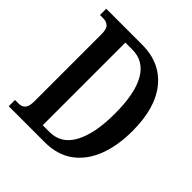

<svg xmlns="http://www.w3.org/2000/svg" viewBox="-191 -854 994 994"><g transform="rotate(45 306.0 -357.0)"><path d="M24 0V-46H52Q74 -46 87 -60.5Q100 -75 100 -113V-604Q100 -642 85.5 -655Q71 -668 48 -668H24V-714H287Q418 -714 493 -623Q568 -532 568 -362Q568 -253 536 -171.5Q504 -90 441.5 -45Q379 0 287 0ZM268 -55Q353 -55 396.5 -135.5Q440 -216 440 -362Q440 -509 396.5 -584.5Q353 -660 269 -660H218V-55Z"/></g></svg>

Font: Noto Serif Tamil ExtraCondensed SemiBold
Style: Italic
Weight: 600
Width: 2
Italic angle: -12°
Designer: Indian Type Foundry, Tom Grace, and the Monotype Design Team
Foundry: Monotype Imaging Inc.
Version: Version 2.003; ttfautohint (v1.8.4.7-5d5b)